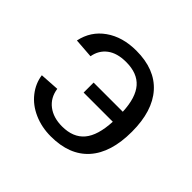

<svg xmlns="http://www.w3.org/2000/svg" viewBox="-134 -698 868 868"><g transform="rotate(45 300.0 -264.0)"><path d="M529.3 -264.6Q529.3 -130.9 466.6 -60.5Q403.8 9.8 284.7 9.8Q225.6 9.8 176.5 -12Q127.4 -33.7 97.2 -72.3Q66.9 -110.8 60.5 -157.2L153.3 -163.1Q160.6 -113.3 196.8 -85.7Q232.9 -58.1 288.6 -58.1Q359.4 -58.1 395.5 -101.1Q431.6 -144 436 -235.4H249.5V-299.3H436Q432.1 -386.2 396 -427.7Q359.9 -469.2 288.1 -469.2Q230.5 -469.2 196.8 -443.6Q163.1 -418 155.3 -373.5L61.5 -380.4Q76.7 -453.6 136.5 -495.8Q196.3 -538.1 284.2 -538.1Q403.3 -538.1 466.3 -467.3Q529.3 -396.5 529.3 -264.6Z"/></g></svg>

Font: Cousine
Style: Regular
Weight: 400
Monospace: yes
Designer: Steve Matteson
Foundry: Ascender Corporation
Version: Version 1.20